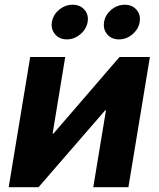

<svg xmlns="http://www.w3.org/2000/svg" viewBox="-20 -778 659 798"><path d="M513.7 0H367.7L420.4 -319.3H417L140.1 0H16.1L105.5 -541H251L198.7 -222.7H202.1L476.6 -541H603ZM474.6 -614.3Q443.4 -614.3 425.5 -635.5Q407.7 -656.7 412.6 -686.5Q417.5 -716.8 442.6 -737.5Q467.8 -758.3 498.5 -758.3Q529.3 -758.3 547.4 -737.5Q565.4 -716.8 560.5 -686.5Q555.7 -656.7 530.5 -635.5Q505.4 -614.3 474.6 -614.3ZM257.8 -614.3Q227.1 -614.3 209 -635.5Q190.9 -656.7 195.8 -686.5Q200.7 -716.8 225.8 -737.5Q251 -758.3 281.7 -758.3Q313 -758.3 331.1 -737.5Q349.1 -716.8 344.2 -686.5Q338.9 -656.7 313.7 -635.5Q288.6 -614.3 257.8 -614.3Z"/></svg>

Font: Inter 17pt
Style: Bold Italic
Weight: 700
Italic angle: -9.3988°
Version: Version 4.001;git-66647c0bb